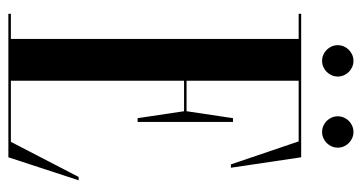

<svg xmlns="http://www.w3.org/2000/svg" viewBox="-223 -642 865 459"><g transform="rotate(90 209.5 -412.5)"><path d="M125.5 -750C146 -750 163 -767 163 -787.5C163 -808 146 -825 125.5 -825C105 -825 88 -808 88 -787.5C88 -767 105 -750 125.5 -750ZM295.5 -750C316 -750 333 -767 333 -787.5C333 -808 316 -825 295.5 -825C275 -825 258 -808 258 -787.5C258 -767 275 -750 295.5 -750ZM319.1 -6H173V-420H245.9L262.5 -309H271.5V-537H262.5L245.9 -426H173V-694H318L373 -532H381L356 -700H13V-694H73V-6H13V0H356L411 -168H403Z"/></g></svg>

Font: Picaflor 72 pt
Style: Regular
Weight: 400
Designer: Ariel Martín Pérez
Foundry: Tunera Type Foundry
Version: Version 1.000;hotconv 1.0.109;makeotfexe 2.5.65596